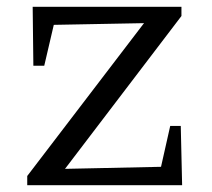

<svg xmlns="http://www.w3.org/2000/svg" viewBox="-20 -544 623 564"><path d="M60 0V-27L403 -476L138 -471L110 -351H78L76 -524H513V-497L171 -48L453 -54L480 -174H511L515 0Z"/></svg>

Font: Piazzolla SC
Style: Regular
Weight: 400
Designer: Juan Pablo del Peral
Foundry: Huerta Tipografica
Version: Version 1.330